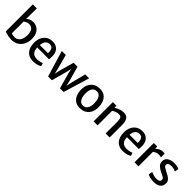

<svg xmlns="http://www.w3.org/2000/svg" viewBox="360 -2358 3913 3913"><g transform="rotate(45 2317.0 -401.0)"><path d="M287.5 9Q247 9 204 1.8Q161 -5.5 128.2 -15Q95.5 -24.5 85.5 -31V-811H200.5V-584L197 -504Q217 -523.5 252.8 -543.8Q288.5 -564 350.5 -564Q409.5 -564 459.5 -535.2Q509.5 -506.5 540 -447.8Q570.5 -389 570.5 -299Q570.5 -208.5 535.2 -139Q500 -69.5 436.2 -30.2Q372.5 9 287.5 9ZM200.5 -94Q228 -74 299.5 -74Q364 -74 407.5 -128.2Q451 -182.5 452.5 -285Q453.5 -384 418 -429.5Q382.5 -475 318.5 -475Q279.5 -475 249 -460.2Q218.5 -445.5 200.5 -432Z M905.5 8Q785.5 8 720.5 -68Q655.5 -144 655.5 -279Q655.5 -360 684.2 -424Q713 -488 769.2 -525.5Q825.5 -563 907.5 -564Q963.5 -565 1010 -542Q1056.5 -519 1085 -471.8Q1113.5 -424.5 1115.5 -353Q1115.5 -321.5 1115 -296.8Q1114.5 -272 1110.5 -253H769.5Q769.5 -249.5 769.5 -246Q772.5 -183 795 -146.5Q817.5 -110 854 -94.5Q890.5 -79 935.5 -79Q954.5 -79 982 -83.2Q1009.5 -87.5 1035.2 -94.2Q1061 -101 1074.5 -109L1096.5 -43Q1078 -28 1046.2 -16.5Q1014.5 -5 977.5 1.5Q940.5 8 905.5 8ZM901.5 -482Q853 -482 817 -447.8Q781 -413.5 772 -326H1007.5Q1010 -366 1002.8 -401.8Q995.5 -437.5 971.8 -459.8Q948 -482 901.5 -482Z M1344.5 8 1174.5 -557H1290L1376.5 -234.5L1401 -125.5L1424 -233.5L1514.5 -557H1627.5L1718 -234.5L1742.5 -122L1767 -231L1850 -557H1962.5L1792 8H1686.5L1588.5 -344L1569.5 -437L1549.5 -344L1453.5 8Z M2257 8Q2166.5 8 2111.8 -33.5Q2057 -75 2032.5 -142.8Q2008 -210.5 2009 -290Q2010.5 -379.5 2044.5 -440.5Q2078.5 -501.5 2136.5 -532.8Q2194.5 -564 2267 -564Q2358 -564 2412.8 -522.8Q2467.5 -481.5 2491.8 -413.8Q2516 -346 2515 -267Q2513.5 -177.5 2479.8 -116.2Q2446 -55 2388.2 -23.5Q2330.5 8 2257 8ZM2260 -73.5Q2328.5 -72.5 2363.2 -125.2Q2398 -178 2398 -271.5Q2398 -329.5 2384 -376.8Q2370 -424 2340.2 -452.5Q2310.5 -481 2264 -481.5Q2196 -483 2161.5 -432.5Q2127 -382 2127 -288.5Q2127 -230.5 2141 -182Q2155 -133.5 2184.5 -104Q2214 -74.5 2260 -73.5Z M2647.5 0V-556H2751L2751.5 -497Q2772 -511 2803.2 -526.5Q2834.5 -542 2870.8 -553Q2907 -564 2943 -565Q3032.5 -567.5 3071.5 -518.8Q3110.5 -470 3110.5 -347.5V0H2994.5V-341.5Q2994.5 -411.5 2975.8 -442Q2957 -472.5 2894.5 -469Q2868 -468.5 2831.5 -456Q2795 -443.5 2762.5 -419V0Z M3491.5 8Q3371.5 8 3306.5 -68Q3241.5 -144 3241.5 -279Q3241.5 -360 3270.2 -424Q3299 -488 3355.2 -525.5Q3411.5 -563 3493.5 -564Q3549.5 -565 3596 -542Q3642.5 -519 3671 -471.8Q3699.5 -424.5 3701.5 -353Q3701.5 -321.5 3701 -296.8Q3700.5 -272 3696.5 -253H3355.5Q3355.5 -249.5 3355.5 -246Q3358.5 -183 3381 -146.5Q3403.5 -110 3440 -94.5Q3476.5 -79 3521.5 -79Q3540.5 -79 3568 -83.2Q3595.5 -87.5 3621.2 -94.2Q3647 -101 3660.5 -109L3682.5 -43Q3664 -28 3632.2 -16.5Q3600.5 -5 3563.5 1.5Q3526.5 8 3491.5 8ZM3487.5 -482Q3439 -482 3403 -447.8Q3367 -413.5 3358 -326H3593.5Q3596 -366 3588.8 -401.8Q3581.5 -437.5 3557.8 -459.8Q3534 -482 3487.5 -482Z M3826.5 0V-556H3924.5L3932 -491Q3942 -506.5 3965.8 -523.8Q3989.5 -541 4020.5 -553Q4051.5 -565 4083.5 -565Q4102.5 -565 4116.2 -563.5Q4130 -562 4136.5 -558V-450Q4129 -454 4113.8 -458.5Q4098.5 -463 4064.5 -463Q4022 -463 3990.8 -447.2Q3959.5 -431.5 3941.5 -414.5V0Z M4205.5 -33 4221.5 -118Q4229 -112.5 4252.8 -103.2Q4276.5 -94 4309.8 -86.2Q4343 -78.5 4378.5 -78Q4426.5 -77.5 4451.5 -94.5Q4476.5 -111.5 4476.5 -142Q4476.5 -174.5 4443.8 -195Q4411 -215.5 4360.5 -238Q4293 -269 4250.5 -309Q4208 -349 4208.5 -417Q4209.5 -466.5 4237.2 -499.2Q4265 -532 4311 -548Q4357 -564 4413.5 -564Q4466 -564 4505.5 -553.2Q4545 -542.5 4557.5 -535L4540.5 -448Q4527 -459.5 4492.5 -469.2Q4458 -479 4419.5 -479Q4368.5 -479 4342.5 -464.2Q4316.5 -449.5 4315.5 -423Q4315 -386.5 4340.8 -368.5Q4366.5 -350.5 4402.5 -333Q4454 -308 4495.5 -283.8Q4537 -259.5 4561.2 -228.2Q4585.5 -197 4585.5 -151Q4585.5 -73 4532 -32.5Q4478.5 8 4385.5 8Q4328 8 4277 -5Q4226 -18 4205.5 -33Z"/></g></svg>

Font: Merriweather Sans
Style: Regular
Weight: 400
Designer: Eben Sorkin
Foundry: Eben Sorkin
Version: Version 1.008; ttfautohint (v1.7.19-72a1) -l 8 -r 50 -G 200 